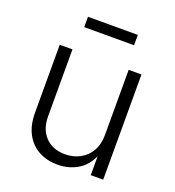

<svg xmlns="http://www.w3.org/2000/svg" viewBox="-132 -818 844 928"><g transform="rotate(20 290.5 -354.0)"><path d="M267.6 7.3Q212.4 7.3 170.2 -15.6Q127.9 -38.6 104 -83.3Q80.1 -127.9 80.1 -192.4V-541H145.5V-196.8Q145.5 -129.9 183.3 -91.1Q221.2 -52.2 283.7 -52.2Q326.7 -52.2 360.8 -70.6Q395 -88.9 414.8 -123.3Q434.6 -157.7 434.6 -205.1V-541H500.5V0H436.5V-126.5H447.8Q424.8 -55.2 376.7 -23.9Q328.6 7.3 267.6 7.3ZM418.5 -714.8V-661.6H162.1V-714.8Z"/></g></svg>

Font: Inter 17pt Light
Style: Regular
Weight: 300
Version: Version 4.001;git-66647c0bb